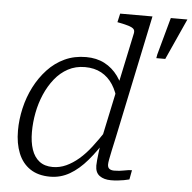

<svg xmlns="http://www.w3.org/2000/svg" viewBox="-54 -812 876 876"><g transform="rotate(5 384.5 -373.5)"><path d="M684 -570 769 -758H693L646 -587L643 -570ZM207 11Q152 11 115.5 -13.5Q79 -38 61 -82.5Q43 -127 43 -186Q43 -237 55 -289Q67 -341 90.5 -387Q114 -433 148 -469.5Q182 -506 226 -526.5Q270 -547 324 -547Q372 -547 408.5 -528Q445 -509 470.5 -474Q496 -439 508 -391L482 -356Q472 -401 451 -433.5Q430 -466 398 -483.5Q366 -501 323 -501Q280 -501 245.5 -482.5Q211 -464 185 -431.5Q159 -399 141.5 -358.5Q124 -318 115.5 -273.5Q107 -229 107 -185Q107 -139 118.5 -105Q130 -71 154 -52.5Q178 -34 215 -34Q247 -34 276.5 -47.5Q306 -61 334 -85Q362 -109 388.5 -143.5Q415 -178 442 -219L450 -185Q414 -126 376 -81.5Q338 -37 296.5 -13Q255 11 207 11ZM485 3Q453 3 433 -11.5Q413 -26 413 -58Q413 -67 414.5 -83Q416 -99 418.5 -119Q421 -139 424 -159L423 -164L531 -673Q534 -687 527 -694Q520 -701 504 -706Q488 -711 462 -716L452 -718L461 -758H609L491 -196Q483 -160 477.5 -134Q472 -108 469 -92Q466 -76 466 -68Q466 -54 474 -48Q482 -42 496 -42Q520 -42 541 -46.5Q562 -51 577 -51L569 -8Q558 -5 544 -2.5Q530 0 515.5 1.5Q501 3 485 3Z"/></g></svg>

Font: Roboto Serif ExtraLight
Style: Italic
Weight: 250
Italic angle: -10°
Designer: Greg Gazdowicz
Foundry: Commercial Type
Version: Version 1.008